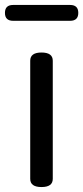

<svg xmlns="http://www.w3.org/2000/svg" viewBox="-30 -755 336 775"><path d="M183 -33Q183 0 137.5 0Q92 0 92 -33V-510Q92 -543 137.5 -543Q183 -543 183 -510ZM23 -671Q-10 -671 -10 -703Q-10 -735 23 -735H253Q286 -735 286 -703Q286 -671 253 -671Z"/></svg>

Font: Raw Maruko Gothic CJK TC
Style: Regular
Weight: 400
Version: Version 1.001